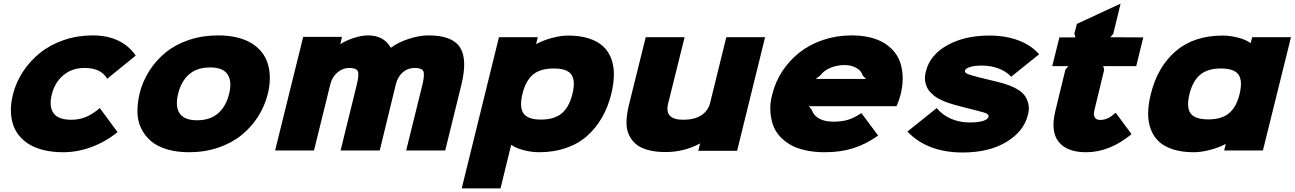

<svg xmlns="http://www.w3.org/2000/svg" viewBox="-20 -837 7201 1068"><path d="M535.2 -235.8 633.8 -102.1Q568.4 -48.8 489.7 -19.5Q411.1 9.8 332 9.8Q272.9 9.8 224.9 -1.7Q176.8 -13.2 142.8 -33.9Q108.9 -54.7 85.4 -83.7Q62 -112.8 51.3 -148.7Q40.5 -184.6 40.5 -225.3Q40.5 -266.1 51.8 -311Q68.8 -379.4 108.2 -439Q147.5 -498.5 203.6 -543.5Q259.8 -588.4 335.4 -614.3Q411.1 -640.1 495.1 -640.1Q577.6 -640.1 638.2 -610.8Q698.7 -581.5 734.9 -527.8L576.2 -398.9Q542.5 -459 450.2 -459Q380.4 -459 332.3 -418.5Q284.2 -377.9 268.1 -311Q251.5 -245.1 277.3 -208Q303.2 -170.9 377 -170.9Q420.4 -170.9 457.8 -186.3Q495.1 -201.7 535.2 -235.8Z M1148.4 -461.9Q1076.2 -461.9 1032 -423.6Q987.8 -385.3 970.7 -314.9Q953.6 -245.1 979.2 -206.5Q1004.9 -168 1076.7 -168Q1148.4 -168 1192.9 -206.5Q1237.3 -245.1 1254.4 -314.9Q1271.5 -384.8 1245.8 -423.3Q1220.2 -461.9 1148.4 -461.9ZM1469.7 -314.9Q1452.6 -246.6 1415 -187.7Q1377.4 -128.9 1322.5 -84.7Q1267.6 -40.5 1192.6 -15.4Q1117.7 9.8 1031.7 9.8Q962.4 9.8 908.2 -6.6Q854 -22.9 819.8 -52.2Q785.6 -81.5 765.6 -122.1Q745.6 -162.6 744.6 -211.2Q743.7 -259.8 755.9 -314.9Q772.9 -383.8 810.3 -442.6Q847.7 -501.5 902.1 -545.7Q956.5 -589.8 1031.5 -615Q1106.4 -640.1 1192.9 -640.1Q1251 -640.1 1298.3 -628.7Q1345.7 -617.2 1379.4 -596.4Q1413.1 -575.7 1436.3 -546.4Q1459.5 -517.1 1470.2 -480.7Q1481 -444.3 1481 -402.6Q1481 -360.8 1469.7 -314.9Z M2546.4 -365.2 2456.5 0H2239.3L2329.6 -365.2Q2343.3 -422.4 2334.7 -440.7Q2326.2 -459 2287.6 -459Q2248.5 -459 2220.7 -435.1Q2192.9 -411.1 2182.1 -369.1L2092.3 0H1874.5L1964.4 -365.2Q1978.5 -422.4 1970.5 -440.7Q1962.4 -459 1922.4 -459Q1886.7 -459 1857.2 -434.3Q1827.6 -409.7 1817.4 -368.2L1726.6 0H1510.3L1666.5 -631.8H1882.3L1873.5 -592.8H1875.5Q1904.8 -611.8 1948.5 -626Q1992.2 -640.1 2026.4 -640.1Q2115.7 -640.1 2153.3 -571.8H2155.3Q2193.4 -601.1 2252.9 -620.6Q2312.5 -640.1 2363.3 -640.1Q2494.6 -640.1 2538.1 -574.5Q2581.5 -508.8 2546.4 -365.2Z M3164.1 -314.9Q3182.1 -387.7 3158.4 -421.9Q3134.8 -456.1 3060.1 -456.1Q2985.4 -456.1 2944.6 -421.9Q2903.8 -387.7 2886.2 -314.9Q2868.2 -241.2 2891.8 -206.5Q2915.5 -171.9 2989.3 -171.9Q3063.5 -171.9 3105 -206.8Q3146.5 -241.7 3164.1 -314.9ZM3380.4 -314.9Q3362.3 -241.7 3328.4 -182.9Q3294.4 -124 3245.4 -80.6Q3196.3 -37.1 3128.4 -13.7Q3060.5 9.8 2979 9.8Q2938.5 9.8 2894.5 -1.2Q2850.6 -12.2 2825.2 -30.8H2823.2L2764.2 210.9H2548.3L2755.4 -629.9H2971.2L2962.4 -592.8H2964.4Q3001 -612.8 3050.5 -626Q3100.1 -639.2 3139.2 -639.2Q3204.6 -639.2 3253.9 -623.8Q3303.2 -608.4 3333.7 -580.3Q3364.3 -552.2 3379.6 -512Q3395 -471.7 3394.8 -422.4Q3394.5 -373 3380.4 -314.9Z M4235.8 -629.9 4080.1 2H3864.3L3874 -38.1H3872.1Q3783.7 8.8 3682.1 8.8Q3625.5 8.8 3583.5 -2.9Q3541.5 -14.6 3516.1 -36.6Q3490.7 -58.6 3477.3 -89.8Q3463.9 -121.1 3464.8 -159.9Q3465.8 -198.7 3476.1 -244.1L3571.8 -629.9H3788.1L3696.8 -262.2Q3672.9 -170.9 3781.2 -170.9Q3842.8 -170.9 3881.1 -195.8Q3919.4 -220.7 3930.2 -265.1L4020 -629.9Z M4517.6 -397.9H4796.9L4778.8 -417Q4772 -442.9 4743.9 -459Q4715.8 -475.1 4677.7 -475.1Q4637.7 -475.1 4601.1 -460.7Q4564.5 -446.3 4542.5 -417ZM4989.7 -311Q4981.9 -279.8 4966.8 -246.1H4479.5L4495.6 -226.1Q4505.4 -194.8 4536.4 -177.5Q4567.4 -160.2 4614.7 -160.2Q4663.6 -160.2 4698.5 -171.1Q4733.4 -182.1 4771.5 -208L4864.7 -83Q4796.9 -34.7 4726.3 -12.5Q4655.8 9.8 4567.9 9.8Q4507.8 9.8 4458.3 -1.5Q4408.7 -12.7 4373.8 -33.4Q4338.9 -54.2 4313.7 -83.5Q4288.6 -112.8 4277.6 -148.4Q4266.6 -184.1 4264.9 -225.1Q4263.2 -266.1 4275.4 -311Q4292.5 -381.3 4332 -441.4Q4371.6 -501.5 4428 -545.7Q4484.4 -589.8 4558.8 -615Q4633.3 -640.1 4716.8 -640.1Q4774.4 -640.1 4821.5 -628.4Q4868.7 -616.7 4902.1 -595.2Q4935.5 -573.7 4958.3 -543.9Q4981 -514.2 4991.2 -477.3Q5001.5 -440.4 5001.2 -398.7Q5001 -356.9 4989.7 -311Z M5697.3 -196.8Q5674.8 -105.5 5577.6 -47.1Q5480.5 11.2 5334.5 11.2Q5139.2 11.2 5027.3 -105L5190.4 -235.8Q5223.1 -196.3 5271 -176Q5318.8 -155.8 5373.5 -155.8Q5421.4 -155.8 5448 -164.3Q5474.6 -172.9 5478.5 -187Q5481 -197.8 5470 -204.3Q5459 -210.9 5423.3 -219.2Q5418.9 -220.2 5372.3 -232.4Q5325.7 -244.6 5318.4 -246.1Q5301.8 -250.5 5288.3 -254.4Q5274.9 -258.3 5258.3 -263.7Q5241.7 -269 5228.5 -274.9Q5215.3 -280.8 5200.9 -288.3Q5186.5 -295.9 5175.8 -304.9Q5165 -314 5154.8 -324.2Q5144.5 -334.5 5138.4 -347.2Q5132.3 -359.9 5128.4 -374Q5124.5 -388.2 5125 -405.3Q5125.5 -422.4 5130.4 -440.9Q5152.8 -531.2 5249 -585.2Q5345.2 -639.2 5482.4 -639.2Q5573.7 -639.2 5645 -612.3Q5716.3 -585.4 5760.3 -535.2L5604.5 -410.2Q5578.1 -439.5 5535.2 -455.8Q5492.2 -472.2 5442.4 -472.2Q5400.4 -472.2 5375.2 -464.1Q5350.1 -456.1 5347.2 -442.9Q5345.2 -432.6 5363 -425.3Q5380.9 -418 5429.2 -405.8L5524.4 -382.8Q5563.5 -373.5 5593.3 -362.3Q5623 -351.1 5647.2 -335.2Q5671.4 -319.3 5683.8 -299.6Q5696.3 -279.8 5701.2 -253.9Q5706.1 -228 5697.3 -196.8Z M6186 -210 6274.4 -90.8Q6151.9 9.8 6022 9.8Q5914.1 9.8 5868.2 -48.8Q5822.3 -107.4 5851.1 -223.1L5906.2 -449.2L5922.4 -469.2H5833L5873 -628.9H5962.4L5956.1 -649.9L5970.2 -704.1L6213.4 -816.9L6172.4 -648.9L6156.2 -629.9L6339.4 -628.9L6300.3 -469.2H6116.2L6122.1 -449.2L6067.4 -223.1Q6061.5 -198.7 6069.6 -184.3Q6077.6 -169.9 6099.1 -169.9Q6123 -169.9 6142.8 -179.4Q6162.6 -189 6186 -210Z M6875 -313Q6893.1 -387.2 6869.4 -421.6Q6845.7 -456.1 6771 -456.1Q6697.3 -456.1 6655.8 -421.1Q6614.3 -386.2 6596.2 -313Q6578.6 -240.2 6602.5 -206.5Q6626.5 -172.9 6701.2 -172.9Q6774.9 -172.9 6816.2 -207Q6857.4 -241.2 6875 -313ZM7161.1 -629.9 7004.9 0H6789.1L6798.3 -35.2H6795.9Q6759.3 -15.6 6709.7 -2.9Q6660.2 9.8 6621.1 9.8Q6555.7 9.8 6506.6 -5.6Q6457.5 -21 6427.2 -48.8Q6397 -76.7 6381.6 -116.9Q6366.2 -157.2 6366.5 -206.1Q6366.7 -254.9 6381.3 -313Q6418 -464.4 6519.3 -551.8Q6620.6 -639.2 6782.2 -639.2Q6821.8 -639.2 6865.7 -627.9Q6909.7 -616.7 6935.1 -598.1H6937L6945.3 -629.9Z"/></svg>

Font: Sinkin Sans 900 X Black Italic
Style: Regular
Weight: 950
Italic angle: -112°
Designer: Keith Bates
Foundry: K-Type
Version: Sinkin Sans (version 1.0)  by Keith Bates   •   © 2014   www